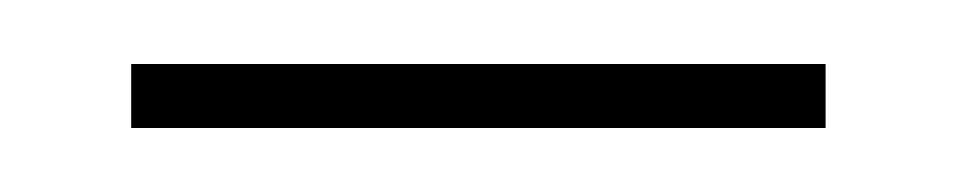

<svg xmlns="http://www.w3.org/2000/svg" viewBox="-20 -303 299 60"><path d="M21 -263H238V-283H21Z"/></svg>

Font: Noto Serif Display ExtraCondensed Black
Style: Regular
Weight: 900
Width: 2
Designer: Monotype Design Team
Foundry: Monotype Imaging Inc.
Version: Version 2.009